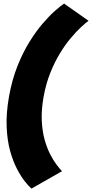

<svg xmlns="http://www.w3.org/2000/svg" viewBox="-20 -806 525 1095"><path d="M159.5 269.5 333.5 170.5Q321 157.5 302.8 133.5Q284.5 109.5 266 73.5Q247.5 37.5 234.2 -10.5Q221 -58.5 218.2 -119.2Q215.5 -180 228.5 -253.5Q242 -328.5 266.8 -390.2Q291.5 -452 321.5 -501.2Q351.5 -550.5 382.8 -587.8Q414 -625 441 -650.2Q468 -675.5 485 -687.5L345.5 -785.5Q327 -773.5 295 -745.5Q263 -717.5 224.5 -673Q186 -628.5 148 -567.2Q110 -506 79 -427.8Q48 -349.5 31 -253.5Q14.5 -158.5 18 -80.8Q21.5 -3 38.2 56.5Q55 116 77.8 159Q100.5 202 122.8 229.8Q145 257.5 159.5 269.5Z"/></svg>

Font: Anybody Expanded ExtraBold
Style: Italic
Weight: 800
Width: 7
Italic angle: -10°
Version: Version 1.113;gftools[0.9.25]